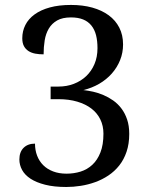

<svg xmlns="http://www.w3.org/2000/svg" viewBox="-20 -744 599 774"><path d="M248 -43.9Q277.8 -43.9 304.7 -52.2Q331.5 -60.5 352.1 -79.6Q372.6 -98.6 384.8 -129.4Q397 -160.2 397 -205.1Q397 -236.8 384.5 -262.5Q372.1 -288.1 348.6 -306.2Q325.2 -324.2 291.5 -334.2Q257.8 -344.2 215.8 -344.2H184.1V-395H215.8Q249 -395 277.6 -406Q306.2 -417 327.4 -437Q348.6 -457 360.8 -485.6Q373 -514.2 373 -549.8Q373 -579.1 367.2 -602.1Q361.3 -625 348.4 -641.1Q335.4 -657.2 315.2 -665.5Q294.9 -673.8 266.1 -673.8Q231.9 -673.8 210.4 -661.6Q189 -649.4 176.8 -628.9Q164.6 -608.4 160.2 -581.5Q155.8 -554.7 155.8 -524.9Q137.7 -524.9 122.1 -527.8Q106.4 -530.8 94.7 -538.3Q83 -545.9 76.4 -558.3Q69.8 -570.8 69.8 -589.8Q69.8 -618.7 82.3 -643.3Q94.7 -668 119.6 -686Q144.5 -704.1 181.2 -714.1Q217.8 -724.1 266.1 -724.1Q313.5 -724.1 352.1 -713.4Q390.6 -702.6 418.2 -682.4Q445.8 -662.1 460.9 -632.6Q476.1 -603 476.1 -564.9Q476.1 -531.2 464.1 -501.5Q452.1 -471.7 430.7 -447.5Q409.2 -423.3 379.9 -406.2Q350.6 -389.2 315.9 -380.9Q334.5 -378.9 355.5 -374.3Q376.5 -369.6 397 -360.8Q417.5 -352.1 436.3 -338.9Q455.1 -325.7 469.5 -306.6Q483.9 -287.6 492.4 -262.5Q501 -237.3 501 -204.1Q501 -164.1 490.2 -132.3Q479.5 -100.6 460.7 -76.9Q441.9 -53.2 417 -36.6Q392.1 -20 363.8 -9.8Q335.4 0.5 305.7 5.1Q275.9 9.8 247.1 9.8Q197.8 9.8 162.1 0.7Q126.5 -8.3 103.3 -23.4Q80.1 -38.6 69.1 -58.8Q58.1 -79.1 58.1 -101.1Q58.1 -131.3 75.2 -148.2Q92.3 -165 121.1 -165Q121.1 -138.7 129.6 -116.5Q138.2 -94.2 154.3 -78.1Q170.4 -62 194.1 -53Q217.8 -43.9 248 -43.9Z"/></svg>

Font: Sahl Naskh
Style: Regular
Weight: 400
Designer: Pascal Zoghbi
Version: Version 1.001